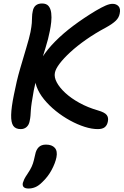

<svg xmlns="http://www.w3.org/2000/svg" viewBox="-20 -730 709 1102"><path d="M541 11Q507 11 466 -2Q425 -15 382 -38.5Q339 -62 300.5 -93Q262 -124 233 -159.5Q204 -195 190 -233Q176 -271 184 -307Q192 -353 221.5 -399.5Q251 -446 297 -492.5Q343 -539 402 -583Q461 -627 529 -668Q563 -688 586 -698Q609 -708 626 -708Q648 -708 660.5 -694Q673 -680 667 -652Q663 -629 644.5 -611Q626 -593 588 -572Q526 -539 474 -502.5Q422 -466 383.5 -430.5Q345 -395 322 -364.5Q299 -334 295 -312Q290 -287 306 -257Q322 -227 355 -196.5Q388 -166 436 -139.5Q484 -113 543 -96Q581 -85 592.5 -70Q604 -55 599 -32Q595 -11 581.5 0Q568 11 541 11ZM99 11Q69 11 56 -8Q43 -27 44 -70.5Q45 -114 60 -187Q75 -265 95 -334Q115 -403 131.5 -457.5Q148 -512 155 -546Q161 -578 162.5 -597.5Q164 -617 164 -632.5Q164 -648 168 -666Q172 -688 185.5 -699Q199 -710 221 -710Q247 -710 259 -695Q271 -680 274 -655.5Q277 -631 274 -603.5Q271 -576 266 -552Q258 -509 240.5 -453Q223 -397 204.5 -335Q186 -273 174 -212Q166 -168 162 -141Q158 -114 157 -97Q156 -80 155 -66Q154 -52 150 -34Q146 -13 132.5 -1Q119 11 99 11ZM144 352Q105 352 111 320Q114 310 119 299Q124 288 139 266Q154 244 162 226Q170 208 174 191Q178 174 182 157Q187 130 202 115Q217 100 244 100Q278 100 294.5 118.5Q311 137 304 173Q297 207 276 246Q255 285 222 316Q202 336 183 344Q164 352 144 352Z"/></svg>

Font: Shantell Sans Medium
Style: Italic
Weight: 500
Italic angle: -11°
Designer: Stephen Nixon, Anya Danilova, Shantell Martin
Foundry: Arrow Type
Version: Version 1.011;[c5ecc13dd]